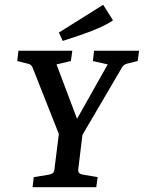

<svg xmlns="http://www.w3.org/2000/svg" viewBox="-20 -782 601 802"><path d="M237 -194 116 -500Q114 -505 109 -510Q104 -515 96 -516L52 -527L57 -570H282L276 -527L216 -513L313 -256H285L430 -513L368 -527L373 -570H561L555 -527L514 -517Q498 -514 490 -501L310 -194ZM116 0 121 -42 182 -52Q194 -54 200.5 -59Q207 -64 208 -80L227 -232H326L307 -76Q306 -64 311 -59Q316 -54 330 -52L388 -42L382 0ZM242 -611 226 -646 411 -762 452 -697Q429 -681 392.5 -665Q356 -649 316 -635.5Q276 -622 242 -611Z"/></svg>

Font: Rasa Medium
Style: Italic
Weight: 500
Italic angle: -7.10001°
Designer: Anna Giedrys (Yrsa+Rasa design), David Brezina (Yrsa art-direction, Rasa art-direction, design)
Foundry: Rosetta Type Foundry
Version: Version 2.004